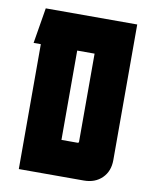

<svg xmlns="http://www.w3.org/2000/svg" viewBox="-72 -654 548 707"><g transform="rotate(10 202.0 -300.0)"><path d="M384 -600V-93Q384 -51 358 -25.5Q332 0 290 0H47V-467H20L42 -600ZM248 -138V-467H183V-133H243Q248 -133 248 -138Z"/></g></svg>

Font: Karantina
Style: Bold
Weight: 700
Designer: Rony Koch
Foundry: Rony Koch
Version: Version 1.000; ttfautohint (v1.8.3)